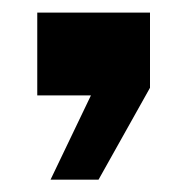

<svg xmlns="http://www.w3.org/2000/svg" viewBox="-20 -151 296 304"><path d="M60 133.5 124 0H39V-131H217.5V-12L136 133.5Z"/></svg>

Font: Big Shoulders Stencil Text Thin ExtraBold
Style: Regular
Weight: 800
Version: Version 2.001